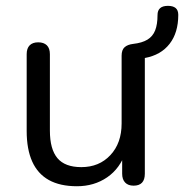

<svg xmlns="http://www.w3.org/2000/svg" viewBox="-20 -641 642 670"><path d="M248.4 8.9Q189.5 8.9 150.5 -12.8Q111.6 -34.5 92.4 -77.3Q73.1 -120.2 73.1 -184V-452Q73.1 -472.4 83.6 -482.9Q94 -493.3 113.4 -493.3Q132.8 -493.3 143.5 -482.9Q154.1 -472.4 154.1 -452V-185.2Q154.1 -120.5 180.4 -89.1Q206.7 -57.8 263.9 -57.8Q326.1 -57.8 365.2 -99.7Q404.4 -141.6 404.4 -210.3V-446.6Q404.4 -467 414.8 -476.2Q425.2 -485.5 444.6 -487.8Q475.7 -491.3 494.4 -502.6Q513.1 -514 521.4 -534.9Q529.7 -555.9 529.7 -588.6Q529.7 -620.6 566.1 -620.6Q583.6 -620.6 592.9 -613Q602.1 -605.4 602.1 -589.1Q602.1 -526.9 571.8 -488Q541.6 -449 485.4 -438.6V-34.8Q485.4 6.9 446.1 6.9Q427.2 6.9 416.7 -4Q406.3 -14.9 406.3 -34.8V-126.2L419.3 -112.1Q399.3 -53.3 353.9 -22.2Q308.5 8.9 248.4 8.9Z"/></svg>

Font: Nunito ExtraLight
Style: Regular
Weight: 200
Designer: Vernon Adams
Foundry: Vernon Adams
Version: Version 3.602